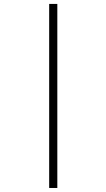

<svg xmlns="http://www.w3.org/2000/svg" viewBox="-20 -728 542 978"><path d="M230.5 -708H272V229.5H230.5Z"/></svg>

Font: Bpm'online Open Sans Light
Style: Regular
Weight: 300
Foundry: Ascender Corporation
Version: Version 1.10